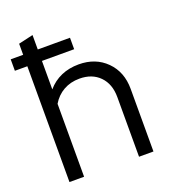

<svg xmlns="http://www.w3.org/2000/svg" viewBox="-132 -815 812 913"><g transform="rotate(-20 274.5 -358.5)"><path d="M63 0V-586H0V-644H63V-700L137 -717V-644H300V-586H137V-442Q166 -476 206 -493.5Q246 -511 295 -511Q380 -511 434 -457Q488 -403 488 -317V0H415V-302Q415 -368 377 -407Q339 -446 275 -446Q230 -446 194.5 -426Q159 -406 137 -369V0Z"/></g></svg>

Font: Red Hat Display
Style: Regular
Weight: 400
Designer: Pentagram / MCKL
Foundry: Pentagram / MCKL
Version: Version 1.003; Red Hat Display